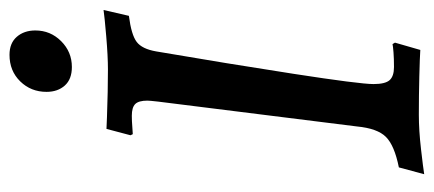

<svg xmlns="http://www.w3.org/2000/svg" viewBox="-268 -612 891 394"><g transform="rotate(-90 177.0 -414.5)"><path d="M202 -93Q202 -69 210 -60Q218 -51 237 -51Q254 -51 267 -52Q280 -53 284 -54L287 -49L272 3Q258 2 218.5 1Q179 0 139 0Q107 0 68 4.5Q29 9 17 11L31 -41Q76 -50 93.5 -67.5Q111 -85 115 -127L166 -535Q168 -553 168 -557Q168 -575 161 -582Q154 -589 137 -589Q126 -589 114.5 -588Q103 -587 99 -587Q99 -588 98 -589.5Q97 -591 97 -592L110 -641L134 -640Q188 -638 232 -638Q259 -638 300 -641.5Q341 -645 354 -647L342 -595Q303 -590 288.5 -579Q274 -568 269 -539Q244 -393 223 -257Q202 -121 202 -93ZM186 -764Q186 -796 207.5 -818Q229 -840 262 -840Q286 -840 299 -825Q312 -810 312 -787Q312 -756 290 -734Q268 -712 237 -712Q212 -712 199 -726.5Q186 -741 186 -764Z"/></g></svg>

Font: Alegreya SC Medium
Style: Italic
Weight: 500
Italic angle: -7°
Designer: Juan Pablo del Peral
Foundry: Huerta Tipografica
Version: Version 2.007; ttfautohint (v1.6)